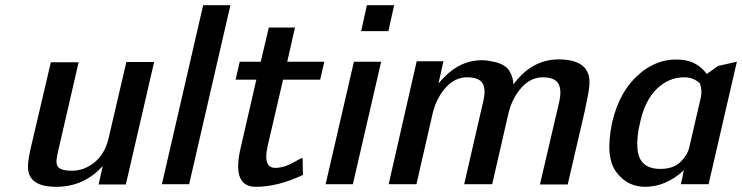

<svg xmlns="http://www.w3.org/2000/svg" viewBox="-20 -710 2860 740"><path d="M97 -133 176 -470H283L203 -123Q202 -118 201 -113Q200 -108 200 -106Q196 -88 199 -77Q203 -52 257 -52Q305 -52 344.5 -84.5Q384 -117 398 -175L467 -471H574L465 1H360L376 -70Q303 10 197 10Q93 10 88 -60Q86 -82 97 -133Z M604 0 763 -690H868L709 0Z M888 -403 904 -472H985L1016 -604H1117L1087 -472H1230L1214 -403H1071L1012 -149Q992 -63 1041 -63Q1060 -63 1081 -70Q1096 -75 1118.5 -88Q1141 -101 1146 -101Q1147 -90 1147 -68Q1147 -46 1148 -36Q1051 10 966 10Q873 10 907 -138L968 -403Z M1235 0 1344 -472H1449L1340 0ZM1372 -590 1394 -690H1499L1477 -590Z M1478 0 1586 -474H1689L1670 -388Q1735 -469 1819 -477Q1848 -480 1872 -474Q1899 -470 1917.5 -460Q1936 -450 1944 -435.5Q1952 -421 1955 -410Q1958 -399 1959 -385Q2030 -481 2133 -481Q2250 -481 2252 -396Q2252 -379 2249 -360Q2246 -341 2241 -318.5Q2236 -296 2234 -283L2168 1H2061L2135 -316Q2146 -365 2131.5 -388.5Q2117 -412 2072 -412Q2026 -412 1991 -373.5Q1956 -335 1941 -279L1877 0H1769L1842 -317Q1854 -366 1840 -389Q1826 -412 1780 -412Q1734 -412 1699 -373.5Q1664 -335 1649 -279Q1648 -277 1648 -275L1585 0Z M2339 -237Q2368 -362 2446 -426H2445Q2502 -474 2568 -480Q2585 -481 2603 -480Q2666 -476 2704 -425L2748 -456L2820 -472L2711 0H2604L2611 -30V-32Q2612 -35 2612 -37L2616 -54Q2547 10 2466 10Q2435 10 2407.5 -2.5Q2380 -15 2357 -44.5Q2334 -74 2329.5 -121Q2325 -168 2339 -237ZM2448 -242Q2433 -183 2437 -137Q2443 -59 2525 -59Q2576 -59 2603.5 -86.5Q2631 -114 2637 -144Q2645 -179 2660 -243.5Q2675 -308 2681 -334Q2687 -361 2678 -388Q2654 -412 2617 -412Q2557 -412 2511.5 -367.5Q2466 -323 2448 -242Z"/></svg>

Font: Coval
Style: Medium Italic
Weight: 500
Foundry: Context Ltd
Version: Version 001.000